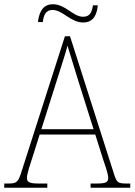

<svg xmlns="http://www.w3.org/2000/svg" viewBox="-23 -885 634 905"><path d="M369 -779C421 -779 434 -821 438 -860H415C411 -832 403 -806 369 -806C320 -806 287 -865 226 -865C173 -865 160 -817 156 -781H179C182 -809 190 -838 225 -838C272 -838 310 -779 369 -779ZM-3 0H200V-20H158C111 -20 104 -29 104 -47C104 -67 122 -119 129 -140L164 -251H426L463 -134C470 -113 487 -66 487 -48C487 -28 481 -20 433 -20H404V0H591V-20H575C533 -20 528 -24 515 -63L307 -714H283L80 -81C63 -27 58 -20 16 -20H-3ZM172 -276 247 -513C262 -563 288 -638 295 -670C307 -631 328 -563 347 -501L418 -276Z"/></svg>

Font: Noto Serif Sinhala SemiCondensed Thin
Style: Regular
Weight: 100
Width: 4
Designer: Jelle Bosma - Monotype Design Team
Foundry: Monotype Imaging Inc.
Version: Version 2.007